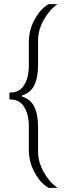

<svg xmlns="http://www.w3.org/2000/svg" viewBox="-20 -763 316 933"><path d="M120 -36V-151Q120 -205 98 -242.5Q76 -280 26 -280V-313Q76 -313 98 -350.5Q120 -388 120 -442V-557Q120 -615 147.5 -667Q175 -719 216 -743H259Q218 -713 191.5 -664.5Q165 -616 165 -568V-447Q165 -386 146.5 -348.5Q128 -311 86 -299V-294Q128 -282 146.5 -244.5Q165 -207 165 -146V-25Q165 23 191.5 71.5Q218 120 259 150H216Q175 126 147.5 74Q120 22 120 -36Z"/></svg>

Font: Saira Semi Condensed ExtraLight
Style: Regular
Weight: 200
Width: 4
Designer: Hector Gatti with collaboration of the Omnibus-Type team
Foundry: Omnibus-Type
Version: Version 1.001; ttfautohint (v1.8)